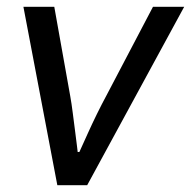

<svg xmlns="http://www.w3.org/2000/svg" viewBox="-20 -546 563 566"><path d="M149 0 49 -526H140L187 -263Q191 -241 194.5 -213Q198 -185 201.5 -158.5Q205 -132 207 -115Q209 -98 209 -98H214Q214 -98 221.5 -114.5Q229 -131 240.5 -156.5Q252 -182 266 -210.5Q280 -239 293 -263L431 -526H523L237 0Z"/></svg>

Font: Archivo VF Beta
Style: Italic
Weight: 400
Italic angle: -10°
Designer: Hector Gatti
Foundry: Omnibus-Type
Version: Version 1.002